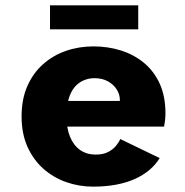

<svg xmlns="http://www.w3.org/2000/svg" viewBox="-20 -685 690 716"><path d="M327 11Q274.5 11 226.5 -6Q178.5 -23 141.2 -56.2Q104 -89.5 82.2 -138.2Q60.5 -187 60.5 -251Q60.5 -315 81.8 -363.5Q103 -412 140.2 -445.2Q177.5 -478.5 225.8 -495.2Q274 -512 328.5 -512Q382.5 -512 431 -496.8Q479.5 -481.5 517 -450.5Q554.5 -419.5 575.8 -372.5Q597 -325.5 597 -262.5Q597 -250.5 595.5 -236.8Q594 -223 592 -213H193.5V-308.5H427Q427 -309.5 427 -310Q427 -310.5 427 -312Q427 -333 415.2 -351.5Q403.5 -370 382.2 -381.8Q361 -393.5 332 -393.5Q311 -393.5 291.8 -385.2Q272.5 -377 258.2 -360Q244 -343 236 -316.2Q228 -289.5 228 -252.5Q228 -207 241.2 -174.8Q254.5 -142.5 279 -125.5Q303.5 -108.5 337 -108.5Q365 -108.5 383.8 -118.5Q402.5 -128.5 413.2 -142Q424 -155.5 428.5 -166.5L575.5 -95.5Q560.5 -71 537.5 -51.5Q514.5 -32 483.8 -18Q453 -4 413.8 3.5Q374.5 11 327 11ZM166.5 -575.5V-665H495.5V-575.5Z"/></svg>

Font: Trispace Thin
Style: Bold
Weight: 700
Version: Version 1.210